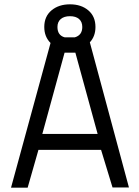

<svg xmlns="http://www.w3.org/2000/svg" viewBox="-20 -869 644 889"><path d="M422 -744Q422 -701 396 -673L577 -1H501L448 -175H158L108 0H31L214 -670Q185 -699 185 -744Q185 -793 218.5 -821Q252 -849 304 -849Q356 -849 389 -821Q422 -793 422 -744ZM279 -625 176 -249H432L329 -625ZM246 -744Q246 -705 280 -696H326Q361 -706 361 -744Q361 -768 346 -781Q331 -794 304 -794Q277 -794 261.5 -781Q246 -768 246 -744Z"/></svg>

Font: TitilliumText22L Rg
Style: Regular
Weight: 400
Designer: Campivisivi
Foundry: Campivisivi
Version: 1.000